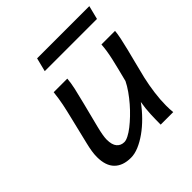

<svg xmlns="http://www.w3.org/2000/svg" viewBox="-182 -802 951 951"><g transform="rotate(-45 294.0 -326.5)"><path d="M419.9 0Q419.9 -36.1 421.4 -72.5Q422.9 -108.9 429.7 -148.9Q404.8 -114.7 375.5 -85.2Q346.2 -55.7 315.9 -34.2Q285.6 -12.7 255.9 -0.2Q226.1 12.2 200.2 12.2Q144 12.2 113.5 -18.3Q83 -48.8 83 -109.9Q83 -128.4 86.2 -148.7Q89.4 -168.9 95.2 -192.9L129.4 -334.5Q134.8 -356.9 139.2 -375.7Q143.6 -394.5 147.2 -412.4Q150.9 -430.2 153.6 -448.5Q156.2 -466.8 158.7 -488.3H253.9Q252 -460.9 244.4 -426.5Q236.8 -392.1 224.1 -342.8Q205.1 -268.6 191.7 -215.1Q178.2 -161.6 178.2 -136.7Q178.2 -100.1 192.9 -83Q207.5 -65.9 231.9 -65.9Q243.7 -65.9 261.5 -75Q279.3 -84 299.6 -99.9Q319.8 -115.7 341.6 -136.5Q363.3 -157.2 383.3 -180.4Q403.3 -203.6 420.7 -228.3Q438 -252.9 449.2 -275.9Q458.5 -313 466.1 -342.8Q473.6 -372.6 479.2 -397.7Q484.9 -422.9 488.3 -444.8Q491.7 -466.8 493.2 -488.3H588.4Q586.9 -469.2 581.1 -441.2Q575.2 -413.1 566.7 -378.7Q558.1 -344.2 547.9 -304.7Q537.6 -265.1 527.3 -222.2Q517.6 -180.2 511.5 -134Q505.4 -87.9 505.4 -48.8Q505.4 -34.7 505.9 -22.7Q506.3 -10.7 507.8 0ZM219.2 -665H585L566.9 -593.3H201.2Z"/></g></svg>

Font: Andika New Basic
Style: Italic
Weight: 400
Italic angle: -14°
Designer: Victor Gaultney, Annie Olsen, Julie Remington, Don Collingsworth, Eric Hays
Foundry: SIL International
Version: Version 5.500